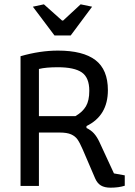

<svg xmlns="http://www.w3.org/2000/svg" viewBox="-20 -860 626 888"><path d="M132 -829 183 -840 267 -765H272L353 -840L406 -829L307 -696H232ZM420 -35 362 -170Q349 -200 338.5 -215Q328 -230 309 -238.5Q290 -247 256 -247H160V0H75V-600Q165 -626 248 -626Q364 -626 421.5 -582Q479 -538 479 -443Q479 -325 380 -277V-268Q401 -258 414.5 -243Q428 -228 439 -205L507 -58L557 -49V-1Q529 8 491 8Q464 8 447 -2Q430 -12 420 -35ZM329 -323Q362 -342 377.5 -368.5Q393 -395 393 -440Q393 -501 358.5 -525Q324 -549 247 -549Q192 -549 160 -541V-323Z"/></svg>

Font: Athiti Medium
Style: Regular
Weight: 500
Designer: CadsonDemak Team
Foundry: CadsonDemak
Version: Version 1.032